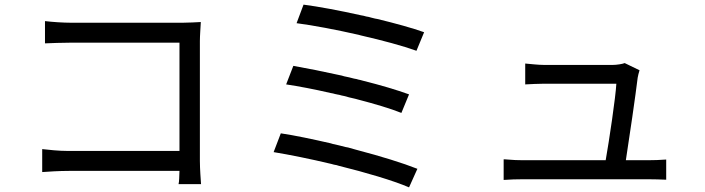

<svg xmlns="http://www.w3.org/2000/svg" viewBox="-20 -781 3040 828"><path d="M842 -87V-604C842 -628 845 -663 846 -686C826 -685 793 -683 769 -683H285C253 -683 207 -686 174 -690V-594C197 -595 249 -597 286 -597H754V-130H275C233 -130 188 -135 162 -138V-39C189 -41 236 -44 277 -44H754C753 -20 753 2 750 13H847C846 -3 842 -51 842 -87Z M1809 -642C1759 -660 1686 -680 1608 -699L1597 -701C1592 -702 1586 -704 1581 -705L1570 -708L1559 -710C1555 -711 1551 -712 1548 -713L1537 -715C1443 -736 1351 -753 1289 -761L1259 -681C1329 -672 1429 -653 1526 -631L1537 -628C1629 -607 1718 -583 1776 -562L1809 -642ZM1744 -374C1692 -393 1621 -414 1545 -433L1534 -436C1529 -437 1523 -438 1518 -440L1507 -442C1493 -446 1479 -449 1464 -452L1454 -455C1377 -472 1302 -487 1245 -497L1214 -417C1268 -409 1336 -396 1405 -380L1416 -378L1427 -375C1428 -375 1430 -375 1432 -374L1443 -372C1450 -370 1457 -368 1464 -367L1475 -364L1486 -361C1495 -359 1503 -357 1512 -355L1523 -352C1596 -333 1664 -313 1711 -294L1744 -374ZM1780 -53C1717 -78 1623 -107 1524 -133L1513 -136C1502 -139 1492 -142 1481 -145L1470 -147C1452 -152 1434 -156 1416 -160L1406 -163C1327 -181 1252 -197 1191 -206L1160 -125C1227 -114 1317 -96 1409 -74L1420 -71C1423 -70 1427 -70 1431 -69L1441 -66C1558 -37 1674 -3 1744 27L1780 -53Z M2237 -8H2774C2795 -8 2835 -7 2853 -6V-93C2832 -91 2794 -90 2772 -90H2679C2693 -179 2722 -378 2730 -446C2731 -454 2735 -468 2738 -478L2674 -509C2665 -505 2639 -501 2623 -501H2326C2301 -501 2269 -505 2245 -507V-417C2270 -418 2297 -420 2326 -420H2638C2635 -363 2607 -174 2592 -90H2237C2214 -90 2190 -91 2169 -93L2156 -94C2154 -94 2153 -94 2152 -94V-5C2181 -7 2206 -8 2237 -8Z"/></svg>

Font: Glow Sans SC Normal Book
Style: Regular
Weight: 500
Designer: Ryoko NISHIZUKA (kana, bopomofo & ideographs); Paul D. Hunt (Latin, Greek & Cyrillic); Sandoll Communications, Soo-young
Version: Version 0.93